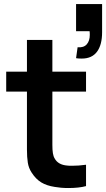

<svg xmlns="http://www.w3.org/2000/svg" viewBox="-20 -915 522 944"><path d="M237.5 -236.5V-203Q237.5 -177.5 240 -161.8Q242.5 -146 249 -135.5Q266 -104.5 310.5 -101Q314 -100.5 320 -100.2Q326 -100 334.5 -100Q350.5 -100 367.5 -101.2Q384.5 -102.5 403 -105V0Q368.5 9.5 315.5 9.5Q296.5 9.5 280 8Q263.5 6.5 249 4Q209.5 -2 182.8 -18.2Q156 -34.5 135.5 -66.5Q121 -88.5 116.8 -115Q112.5 -141.5 112.5 -180V-230V-464.5H10.5V-562.5H112.5V-718.5H237.5V-562.5H403V-464.5H237.5ZM382 -627Q362.5 -627 354 -629L361.5 -682.5Q391.5 -680 406.5 -697Q421.5 -714 421.5 -744Q421.5 -749.5 421.2 -753.8Q421 -758 420.5 -761.5H354V-895H482V-756.5Q482 -694.5 457 -660.8Q432 -627 382 -627Z"/></svg>

Font: Russisch Sans
Style: Bold
Weight: 700
Designer: Michael Sharanda (font) & Cristiano Sobral (main changes)
Foundry: Michael Sharanda
Version: Version 2.00;September 8, 2020;FontCreator 13.0.0.2681 64-bi